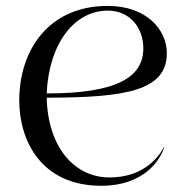

<svg xmlns="http://www.w3.org/2000/svg" viewBox="-20 -602 614 633"><path d="M314 10.5C453.5 10.5 508 -73 521.5 -117L520.5 -117.5C501.5 -80 449.5 -17 341 -17C224 -17 137.5 -118.5 134 -280C395 -280 530 -303 530 -426.5C530 -503 464.5 -582.5 335 -582.5C141.5 -582.5 43.5 -438 43.5 -270.5C43.5 -139.5 115 10.5 314 10.5ZM134 -294C141 -457.5 224.5 -567 335.5 -567C406 -567 452.5 -513 452.5 -442.5C452.5 -347 365 -294 134 -294Z"/></svg>

Font: Beautique Display
Style: Regular
Weight: 400
Designer: Nhat-Quang Ngo
Version: Version 1.100;Glyphs 3.2.3 (3260)